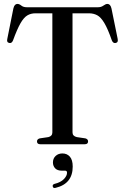

<svg xmlns="http://www.w3.org/2000/svg" viewBox="-20 -737 638 981"><path d="M116.5 -700H481Q497 -700 508.5 -708.5Q520 -717 529 -717Q544 -717 549.5 -694L581 -539.5Q585.5 -520 571 -517.5Q558 -514.5 551.5 -530.5Q531 -589.5 513.2 -619.2Q495.5 -649 476.8 -659Q458 -669 434.5 -669H350.5V-60.5Q350.5 -41.5 372.5 -36.5L416.5 -30Q430 -26 430 -14.5Q430 0 413 0H186Q169 0 169 -14.5Q169 -26 183 -30L227 -36.5Q247.5 -41.5 247.5 -60.5V-669H161Q137.5 -669 119.5 -658.2Q101.5 -647.5 84.5 -617.8Q67.5 -588 46.5 -530.5Q40 -514.5 27.5 -517.5Q12.5 -520 17.5 -539.5L48.5 -694.5Q54 -717 69 -717Q78.5 -717 89 -708.5Q99.5 -700 116.5 -700ZM296 135Q273 135 261.8 123Q250.5 111 250.5 93Q250.5 72.5 264.2 59.8Q278 47 299 47Q322.5 47 337 63.5Q351.5 80 351.5 114Q351.5 201.5 265 222.5Q252 226.5 249.5 216Q247 206 258.5 202.5Q290 195 306.2 178.2Q322.5 161.5 322.5 145.5Q322.5 135 312.5 135Z"/></svg>

Font: Fraunces 144pt S050
Style: Regular
Weight: 400
Version: Version 1.000; ttfautohint (v1.8.3)